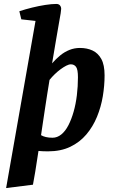

<svg xmlns="http://www.w3.org/2000/svg" viewBox="-20 -758 574 973"><path d="M11 195 160 -652 88 -660 78 -701Q108 -711 142.5 -719.5Q177 -728 209.5 -733Q242 -738 265 -738Q278 -738 284 -730.5Q290 -723 290 -713Q290 -709 287.5 -691Q285 -673 280 -648Q273 -607 263.5 -552.5Q254 -498 244 -437Q264 -460 285.5 -477.5Q307 -495 332 -505Q357 -515 385 -515Q421 -515 449 -502Q477 -489 493.5 -459Q510 -429 510 -376Q510 -324 501 -270Q492 -216 471.5 -166Q451 -116 417.5 -76.5Q384 -37 336 -14Q288 9 223 9Q210 9 198 8.5Q186 8 175 7Q166 68 158.5 113Q151 158 147 178ZM246 -60Q270 -60 290.5 -76.5Q311 -93 326.5 -123Q342 -153 353 -191.5Q364 -230 369.5 -275Q375 -320 375 -366Q375 -406 365.5 -419Q356 -432 339 -432Q329 -432 315.5 -425Q302 -418 287 -407Q272 -396 257.5 -382Q243 -368 231 -353Q225 -318 219.5 -282Q214 -246 208.5 -210.5Q203 -175 198 -140.5Q193 -106 188 -73Q198 -67 212.5 -63.5Q227 -60 246 -60Z"/></svg>

Font: Manuale
Style: Bold Italic
Weight: 700
Italic angle: -11°
Version: Version 1.002